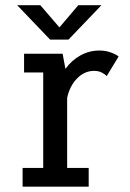

<svg xmlns="http://www.w3.org/2000/svg" viewBox="-20 -702 490 722"><path d="M361.5 -682.5 237.5 -553H168.5L44.5 -682.5H131.5L203.5 -599L274.5 -682.5ZM232.5 -70.5H313.5V0H65V-70.5H142.5V-429.5H70.5V-500H215.5L226 -443Q249.5 -475.5 282.8 -493.8Q316 -512 353.5 -512Q378 -512 398.2 -504.2Q418.5 -496.5 426 -489.5L381 -415.5Q376 -422.5 363.2 -429Q350.5 -435.5 334 -435.5Q297.5 -435.5 269.8 -407Q242 -378.5 232.5 -334Z"/></svg>

Font: League Mono Condensed
Style: Regular
Weight: 400
Width: 1
Designer: Tyler Finck
Foundry: The League of Moveable Type / Tyler Finck
Version: Version 2.210